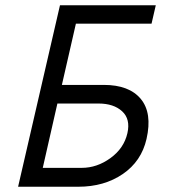

<svg xmlns="http://www.w3.org/2000/svg" viewBox="-20 -710 651 730"><path d="M48.8 0 208 -689.9H572.3L556.2 -620.1H268.6L215.3 -387.2H374.5Q471.2 -387.2 515.4 -333.7Q559.6 -280.3 537.1 -181.6Q517.6 -96.7 446.8 -48.3Q376 0 277.8 0ZM142.6 -71.8H291Q348.6 -71.8 399.9 -108.9Q451.2 -146 464.4 -203.6Q476.6 -257.3 444.3 -286.9Q412.1 -316.4 354.5 -316.4H198.2Z"/></svg>

Font: HK Grotesk Italic
Style: Regular
Weight: 400
Italic angle: -13°
Designer: Alfredo Marco Pradil and Stefan Peev
Foundry: Hanken Design Co.
Version: Version 1.000;PS 001.000;hotconv 1.0.88;makeotf.lib2.5.64775